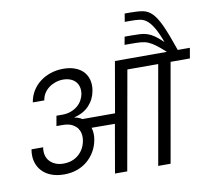

<svg xmlns="http://www.w3.org/2000/svg" viewBox="-104 -1161 1420 1282"><g transform="rotate(-10 605.5 -520.5)"><path d="M573 0 630 -327 472 -328Q478 -309 479 -288Q480 -267 476 -246Q468 -202 447 -166.5Q426 -131 395 -105.5Q364 -80 324.5 -66.5Q285 -53 239 -53Q190 -53 152 -67.5Q114 -82 89 -109Q64 -136 54 -173.5Q44 -211 52 -256H131Q126 -227 132 -203Q138 -179 153.5 -162Q169 -145 192.5 -135Q216 -125 246 -125Q308 -125 349 -160.5Q390 -196 400 -253Q408 -294 391 -328H388V-333Q375 -353 350 -366.5Q325 -380 283 -380H243L255 -448H295Q328 -448 354 -458Q380 -468 398.5 -483.5Q417 -499 428.5 -519Q440 -539 444 -560Q449 -588 443 -610Q437 -632 423 -647Q409 -662 387.5 -670Q366 -678 341 -678Q314 -678 289.5 -670Q265 -662 244.5 -647Q224 -632 210.5 -611Q197 -590 193 -563H115Q122 -606 143.5 -640.5Q165 -675 197 -699Q229 -723 269 -736Q309 -749 354 -749Q397 -749 431.5 -736.5Q466 -724 488 -701Q510 -678 519 -645Q528 -612 521 -571Q511 -514 473 -473Q435 -432 372 -417L371 -415Q386 -413 398.5 -408Q411 -403 422 -396H643L703 -740H1055Q1018 -774 992.5 -793Q967 -812 944 -821.5Q921 -831 894.5 -833Q868 -835 828 -835H785L795 -889H836Q873 -889 900 -887.5Q927 -886 950 -878Q973 -870 996.5 -853.5Q1020 -837 1051 -807Q1027 -872 1005.5 -908Q984 -944 962 -961.5Q940 -979 914.5 -982.5Q889 -986 857 -986H813L822 -1041H864Q913 -1041 947 -1034.5Q981 -1028 1009 -999Q1037 -970 1064.5 -909Q1092 -848 1129 -740H1211L1199 -670H1068L950 0H866L984 -670H775L656 0Z"/></g></svg>

Font: SVN-Poppins
Style: Italic
Weight: 400
Italic angle: -10°
Designer: Ninad Kale (Devanagari), Jonny Pinhorn (Latin)
Foundry: Indian Type Foundry
Version: Version 3.002 2017; ttfautohint (v1.8.3)